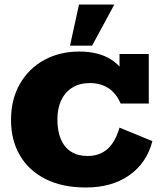

<svg xmlns="http://www.w3.org/2000/svg" viewBox="-20 -823 716 853"><path d="M361 10Q257 10 182.5 -27.5Q108 -65 68.5 -132.5Q29 -200 29 -290Q29 -382 68.5 -450.5Q108 -519 176.5 -556.5Q245 -594 332 -594Q418 -594 474.5 -558Q531 -522 557 -448L511 -478V-583H641V-363H516Q496 -409 461.5 -431.5Q427 -454 379 -454Q335 -454 302.5 -434.5Q270 -415 252.5 -378.5Q235 -342 235 -292Q235 -241 250.5 -204.5Q266 -168 296 -149Q326 -130 369 -130Q422 -130 457 -160.5Q492 -191 511 -256L657 -196Q632 -99 554.5 -44.5Q477 10 361 10ZM291 -620 331 -803H488L389 -620Z"/></svg>

Font: Rokkitt SemiBold Black
Style: Regular
Weight: 900
Version: Version 3.103